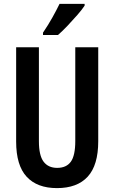

<svg xmlns="http://www.w3.org/2000/svg" viewBox="-20 -957 587 987"><path d="M485 -231Q485 -108 431 -49Q377 10 273 10Q171 10 117 -48.5Q63 -107 63 -229V-714H180V-231Q180 -158 204 -126Q228 -94 274 -94Q321 -94 344 -125.5Q367 -157 367 -232V-714H485ZM415 -928Q402 -908 378 -880.5Q354 -853 327.5 -825Q301 -797 278 -777H201V-789Q228 -829 249 -866.5Q270 -904 286 -937H415Z"/></svg>

Font: Noto Sans Khmer UI ExtraCondensed SemiBold
Style: Regular
Weight: 600
Width: 2
Designer: Danh Hong and the Monotype Design Team
Foundry: Monotype Imaging Inc.
Version: Version 2.002; ttfautohint (v1.8.4.7-5d5b)